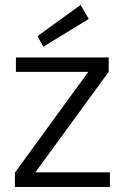

<svg xmlns="http://www.w3.org/2000/svg" viewBox="-20 -752 509 772"><path d="M40 0V-58L335 -463H44V-521H417V-463L122 -59H422V0ZM154 -564 131 -607 304 -732 337 -676Z"/></svg>

Font: DM Sans 10pt Light
Style: Regular
Weight: 300
Version: Version 4.004;gftools[0.9.30]